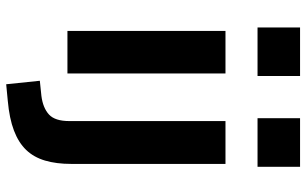

<svg xmlns="http://www.w3.org/2000/svg" viewBox="-200 -572 966 605"><g transform="rotate(90 282.5 -270.0)"><path d="M67 -599V-733H220V-599ZM78 0V-498H212V0ZM353 -599V-733H506V-599ZM246 193 235 87 283 82Q321 77 341.5 58Q362 39 362 -6V-498H497V-12Q497 35 486.5 70.5Q476 106 453 130Q430 154 392 168.5Q354 183 298 188Z"/></g></svg>

Font: Nunito Sans 8pt
Style: Bold
Weight: 700
Version: Version 3.101;gftools[0.9.27]